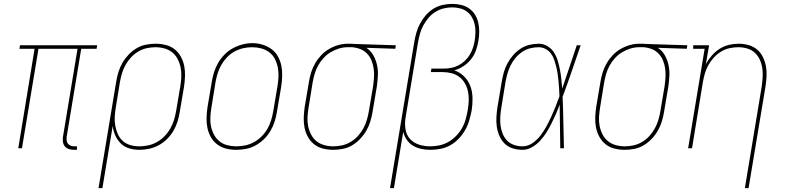

<svg xmlns="http://www.w3.org/2000/svg" viewBox="-20 -763 4040 988"><path d="M361 8Q348 8 335 4Q322 0 314 -9.5Q306 -19 304 -32Q302 -45 304 -59L379 -512H178L93 0H74L158 -512H80L83 -530H480L477 -512H398L323 -59Q322 -49 323 -39.5Q324 -30 330 -23Q336 -16 345 -13Q354 -10 364 -10H376V8Z M487 205 578 -343Q582 -368 589.5 -392.5Q597 -417 610 -439.5Q623 -462 641.5 -481.5Q660 -501 682.5 -514.5Q705 -528 730.5 -533Q756 -538 781 -538Q807 -538 833 -531.5Q859 -525 878.5 -509.5Q898 -494 910.5 -471.5Q923 -449 928 -423.5Q933 -398 932 -371Q931 -344 927 -317L905 -187Q901 -162 893.5 -137.5Q886 -113 872.5 -90Q859 -67 839.5 -47.5Q820 -28 796.5 -15.5Q773 -3 748 2.5Q723 8 698 8Q670 8 645 0.5Q620 -7 602 -24.5Q584 -42 573.5 -65.5Q563 -89 560 -115L507 205ZM697 -10Q720 -10 743 -15Q766 -20 787.5 -32Q809 -44 826.5 -62Q844 -80 856 -101Q868 -122 875 -144.5Q882 -167 886 -190L908 -320Q912 -344 913 -368Q914 -392 909.5 -415Q905 -438 894.5 -458.5Q884 -479 867 -493Q850 -507 827 -513.5Q804 -520 780 -520Q758 -520 735 -515Q712 -510 691 -497.5Q670 -485 653.5 -467Q637 -449 625.5 -428Q614 -407 607.5 -385Q601 -363 597 -340L576 -211Q572 -188 570.5 -164Q569 -140 573 -117Q577 -94 586 -73.5Q595 -53 611.5 -38Q628 -23 650.5 -16.5Q673 -10 697 -10Z M1195 8Q1169 8 1143 1.5Q1117 -5 1097 -20.5Q1077 -36 1064.5 -58.5Q1052 -81 1047 -106.5Q1042 -132 1043 -159Q1044 -186 1048 -213L1070 -343Q1074 -368 1082 -393Q1090 -418 1103.5 -441Q1117 -464 1136.5 -483.5Q1156 -503 1179.5 -515.5Q1203 -528 1228.5 -534.5Q1254 -541 1279 -541Q1306 -541 1331.5 -533Q1357 -525 1377.5 -510Q1398 -495 1410.5 -472Q1423 -449 1428 -423.5Q1433 -398 1432 -371Q1431 -344 1427 -317L1405 -187Q1401 -162 1393 -137Q1385 -112 1371.5 -89Q1358 -66 1338.5 -47Q1319 -28 1295.5 -15Q1272 -2 1246.5 3Q1221 8 1195 8ZM1196 -10Q1219 -10 1242.5 -15Q1266 -20 1287 -31.5Q1308 -43 1326 -61Q1344 -79 1356 -100Q1368 -121 1375 -144Q1382 -167 1386 -190L1408 -320Q1412 -344 1413 -368.5Q1414 -393 1409.5 -416Q1405 -439 1394.5 -459.5Q1384 -480 1365.5 -494Q1347 -508 1324 -514Q1301 -520 1277 -520Q1253 -520 1230 -514.5Q1207 -509 1186 -497.5Q1165 -486 1148 -468Q1131 -450 1119 -429Q1107 -408 1100 -385.5Q1093 -363 1089 -340L1068 -210Q1064 -186 1062.5 -161.5Q1061 -137 1065.5 -114.5Q1070 -92 1080.5 -71.5Q1091 -51 1108.5 -36.5Q1126 -22 1149 -16Q1172 -10 1196 -10Z M1695 8Q1668 8 1642 1.5Q1616 -5 1596.5 -20.5Q1577 -36 1564.5 -58.5Q1552 -81 1547 -106.5Q1542 -132 1543 -159Q1544 -186 1548 -213L1570 -343Q1574 -368 1581.5 -391.5Q1589 -415 1602 -437.5Q1615 -460 1633 -479Q1651 -498 1673.5 -511Q1696 -524 1720.5 -531Q1745 -538 1769 -538Q1773 -538 1776 -538Q1779 -538 1783 -538Q1787 -538 1790.5 -538Q1794 -538 1798 -537L2017 -530L2014 -512L1865 -517Q1887 -503 1900.5 -479.5Q1914 -456 1920 -429Q1926 -402 1924.5 -373.5Q1923 -345 1919 -317L1897 -187Q1893 -162 1885.5 -137.5Q1878 -113 1865 -90.5Q1852 -68 1833.5 -48.5Q1815 -29 1792.5 -15.5Q1770 -2 1744.5 3Q1719 8 1695 8ZM1695 -10Q1717 -10 1740 -15Q1763 -20 1784 -32.5Q1805 -45 1821.5 -63Q1838 -81 1849.5 -102Q1861 -123 1867.5 -145Q1874 -167 1878 -190L1900 -320Q1903 -342 1904.5 -365Q1906 -388 1903 -409.5Q1900 -431 1892 -451Q1884 -471 1869.5 -486.5Q1855 -502 1835 -510Q1815 -518 1793 -520H1780Q1777 -520 1774 -520Q1771 -520 1768 -520Q1746 -520 1723.5 -513Q1701 -506 1681 -494Q1661 -482 1645 -464.5Q1629 -447 1617.5 -426.5Q1606 -406 1599.5 -384Q1593 -362 1589 -340L1568 -210Q1564 -186 1562.5 -162Q1561 -138 1565.5 -115Q1570 -92 1580.5 -71.5Q1591 -51 1608 -37Q1625 -23 1648 -16.5Q1671 -10 1695 -10Z M1987 205 2112 -548Q2116 -572 2123 -596Q2130 -620 2142 -642.5Q2154 -665 2171.5 -685Q2189 -705 2211 -718.5Q2233 -732 2258 -737.5Q2283 -743 2307 -743Q2331 -743 2353.5 -737.5Q2376 -732 2394 -719.5Q2412 -707 2424 -688Q2436 -669 2441 -647Q2446 -625 2446 -601Q2446 -577 2442 -554Q2438 -529 2429.5 -504.5Q2421 -480 2404.5 -459Q2388 -438 2365.5 -423Q2343 -408 2318 -401Q2347 -391 2368.5 -369.5Q2390 -348 2400.5 -319.5Q2411 -291 2411.5 -258.5Q2412 -226 2407 -194Q2402 -169 2394.5 -143Q2387 -117 2373.5 -93.5Q2360 -70 2340.5 -49.5Q2321 -29 2297 -15.5Q2273 -2 2246.5 3Q2220 8 2194 8Q2170 8 2147 3Q2124 -2 2105 -13.5Q2086 -25 2073 -44Q2060 -63 2055 -85L2007 205ZM2193 -10Q2217 -10 2241 -15Q2265 -20 2287 -32.5Q2309 -45 2327 -63.5Q2345 -82 2357.5 -104Q2370 -126 2376.5 -150Q2383 -174 2387 -197Q2391 -220 2392 -244Q2393 -268 2388.5 -290.5Q2384 -313 2373 -333Q2362 -353 2344.5 -366.5Q2327 -380 2304.5 -386Q2282 -392 2259 -392H2197L2200 -410H2262Q2281 -410 2300.5 -413.5Q2320 -417 2338 -426Q2356 -435 2371.5 -449.5Q2387 -464 2397.5 -481.5Q2408 -499 2414 -518Q2420 -537 2423 -556Q2426 -577 2426.5 -598Q2427 -619 2422.5 -638.5Q2418 -658 2408 -675Q2398 -692 2382.5 -703.5Q2367 -715 2347 -720Q2327 -725 2307 -725Q2285 -725 2262.5 -719.5Q2240 -714 2220 -701.5Q2200 -689 2184.5 -670.5Q2169 -652 2158 -631.5Q2147 -611 2141 -589Q2135 -567 2131 -545L2067 -158Q2062 -128 2066.5 -98.5Q2071 -69 2089.5 -48.5Q2108 -28 2135.5 -19Q2163 -10 2193 -10Z M2668 8Q2643 8 2618.5 0.5Q2594 -7 2577 -24Q2560 -41 2550 -63.5Q2540 -86 2536.5 -110.5Q2533 -135 2534.5 -161Q2536 -187 2540 -213L2562 -343Q2566 -367 2572.5 -390.5Q2579 -414 2591 -436.5Q2603 -459 2620 -478.5Q2637 -498 2658 -512Q2679 -526 2703.5 -532Q2728 -538 2752 -538Q2776 -538 2797 -525.5Q2818 -513 2830.5 -493.5Q2843 -474 2850 -450.5Q2857 -427 2861.5 -403.5Q2866 -380 2868.5 -356Q2871 -332 2873 -307Q2892 -363 2910.5 -418.5Q2929 -474 2948 -530H2968Q2945 -464 2922.5 -397.5Q2900 -331 2875 -265Q2878 -199 2879 -132.5Q2880 -66 2882 0H2863Q2862 -56 2861.5 -112.5Q2861 -169 2860 -225Q2851 -200 2840.5 -176Q2830 -152 2818 -128Q2806 -104 2792 -81.5Q2778 -59 2759.5 -39Q2741 -19 2717.5 -5.5Q2694 8 2668 8ZM2668 -10Q2696 -10 2720 -26.5Q2744 -43 2761.5 -66Q2779 -89 2792.5 -114Q2806 -139 2817.5 -164.5Q2829 -190 2839.5 -216Q2850 -242 2859 -268Q2858 -287 2857 -306.5Q2856 -326 2854 -345Q2852 -364 2849.5 -382.5Q2847 -401 2842.5 -419Q2838 -437 2832 -455Q2826 -473 2815 -487.5Q2804 -502 2787.5 -511Q2771 -520 2752 -520Q2730 -520 2708 -514.5Q2686 -509 2666.5 -495.5Q2647 -482 2632 -464Q2617 -446 2607 -425.5Q2597 -405 2591 -383.5Q2585 -362 2581 -340L2560 -210Q2556 -187 2554.5 -164Q2553 -141 2555.5 -119Q2558 -97 2566 -76.5Q2574 -56 2588.5 -40.5Q2603 -25 2624.5 -17.5Q2646 -10 2668 -10Z M3195 8Q3168 8 3142 1.5Q3116 -5 3096.5 -20.5Q3077 -36 3064.5 -58.5Q3052 -81 3047 -106.5Q3042 -132 3043 -159Q3044 -186 3048 -213L3070 -343Q3074 -368 3081.5 -391.5Q3089 -415 3102 -437.5Q3115 -460 3133 -479Q3151 -498 3173.5 -511Q3196 -524 3220.5 -531Q3245 -538 3269 -538Q3273 -538 3276 -538Q3279 -538 3283 -538Q3287 -538 3290.5 -538Q3294 -538 3298 -537L3517 -530L3514 -512L3365 -517Q3387 -503 3400.5 -479.5Q3414 -456 3420 -429Q3426 -402 3424.5 -373.5Q3423 -345 3419 -317L3397 -187Q3393 -162 3385.5 -137.5Q3378 -113 3365 -90.5Q3352 -68 3333.5 -48.5Q3315 -29 3292.5 -15.5Q3270 -2 3244.5 3Q3219 8 3195 8ZM3195 -10Q3217 -10 3240 -15Q3263 -20 3284 -32.5Q3305 -45 3321.5 -63Q3338 -81 3349.5 -102Q3361 -123 3367.5 -145Q3374 -167 3378 -190L3400 -320Q3403 -342 3404.5 -365Q3406 -388 3403 -409.5Q3400 -431 3392 -451Q3384 -471 3369.5 -486.5Q3355 -502 3335 -510Q3315 -518 3293 -520H3280Q3277 -520 3274 -520Q3271 -520 3268 -520Q3246 -520 3223.5 -513Q3201 -506 3181 -494Q3161 -482 3145 -464.5Q3129 -447 3117.5 -426.5Q3106 -406 3099.5 -384Q3093 -362 3089 -340L3068 -210Q3064 -186 3062.5 -162Q3061 -138 3065.5 -115Q3070 -92 3080.5 -71.5Q3091 -51 3108 -37Q3125 -23 3148 -16.5Q3171 -10 3195 -10Z M3813 205 3900 -320Q3903 -343 3904.5 -367Q3906 -391 3902.5 -413.5Q3899 -436 3889.5 -456.5Q3880 -477 3863.5 -492Q3847 -507 3825 -513.5Q3803 -520 3779 -520Q3757 -520 3734 -515Q3711 -510 3690.5 -497.5Q3670 -485 3653.5 -467Q3637 -449 3625.5 -428.5Q3614 -408 3607.5 -386Q3601 -364 3597 -341L3541 0H3521L3606 -512H3547V-530H3629L3612 -432Q3624 -455 3642 -476Q3660 -497 3682.5 -511.5Q3705 -526 3730.5 -532Q3756 -538 3781 -538Q3807 -538 3832 -531Q3857 -524 3876 -508Q3895 -492 3906 -469Q3917 -446 3921.5 -421Q3926 -396 3924.5 -369.5Q3923 -343 3919 -317L3832 205Z"/></svg>

Font: Iosevka Curly Slab ThObl
Style: Regular
Weight: 100
Italic angle: -9°
Monospace: yes
Designer: Belleve Invis
Foundry: Belleve Invis
Version: Version 11.0.0; ttfautohint (v1.8.3)